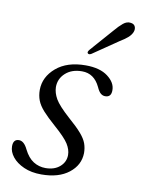

<svg xmlns="http://www.w3.org/2000/svg" viewBox="-77 -704 566 767"><g transform="rotate(10 205.5 -320.5)"><path d="M156 -19.5Q192 -19.5 214 -38.8Q236 -58 236 -86.5Q236 -108 221.8 -130.8Q207.5 -153.5 163.5 -192Q131 -220.5 112.5 -241.2Q94 -262 86.8 -281.2Q79.5 -300.5 79.5 -323.5Q80 -376 124.2 -413.8Q168.5 -451.5 243.5 -451.5Q301.5 -451.5 333.5 -427.2Q365.5 -403 365.5 -372.5Q366 -343.5 341 -343.5Q331 -343.5 322.8 -350.2Q314.5 -357 306.5 -375Q282.5 -425.5 233.5 -425.5Q192 -425.5 166.5 -402.5Q141 -379.5 141 -345.5Q141.5 -322 155.2 -298Q169 -274 214 -233.5Q248 -204 266.2 -183Q284.5 -162 291 -143.8Q297.5 -125.5 297.5 -105Q296.5 -56 255.2 -23.8Q214 8.5 144 8.5Q103 8.5 72.8 -5Q42.5 -18.5 26 -39.2Q9.5 -60 9.5 -82Q9.5 -111 33 -111Q53.5 -111 68.5 -79.5Q84.5 -47.5 106.8 -33.5Q129 -19.5 156 -19.5ZM327.5 -606.5Q345.5 -628 360.5 -640.2Q375.5 -652.5 391 -650Q404.5 -648.5 409 -638.5Q413.5 -628.5 409 -616.5Q404 -603.5 391.2 -592.5Q378.5 -581.5 360 -570.5L257.5 -500.5Q247.5 -495 243 -500.5Q240.5 -503.5 242.5 -507.8Q244.5 -512 248 -516Z"/></g></svg>

Font: Fraunces 72pt S050 Light
Style: Italic
Weight: 300
Italic angle: -16°
Version: Version 1.000; ttfautohint (v1.8.3)